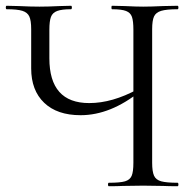

<svg xmlns="http://www.w3.org/2000/svg" viewBox="-24 -645 671 665"><path d="M364 -613Q362 -613 362 -619Q362 -625 364 -625L408 -624Q448 -622 472 -622Q499 -622 541 -624L591 -625Q594 -625 594 -619Q594 -613 591 -613Q553 -613 534.5 -607.5Q516 -602 509.5 -588Q503 -574 503 -544V-81Q503 -51 509.5 -36.5Q516 -22 534.5 -17Q553 -12 591 -12Q594 -12 594 -6Q594 0 591 0Q560 0 541 -1L472 -2L401 -1Q384 0 353 0Q350 0 350 -6Q350 -12 353 -12Q392 -12 409 -17Q426 -22 432 -36Q438 -50 438 -81V-542Q438 -572 433 -586.5Q428 -601 412.5 -607Q397 -613 364 -613ZM255 -246Q174 -246 129 -289Q84 -332 84 -408V-544Q84 -574 77.5 -588Q71 -602 53.5 -607.5Q36 -613 -1 -613Q-4 -613 -4 -619Q-4 -625 -1 -625L41 -624Q81 -622 113 -622Q143 -622 183 -624L222 -625Q225 -625 225 -619Q225 -613 222 -613Q190 -613 174 -607Q158 -601 152.5 -586.5Q147 -572 147 -542V-443Q147 -288 285 -288Q365 -288 453 -336L462 -329Q359 -246 255 -246Z"/></svg>

Font: Cormorant Unicase
Style: Regular
Weight: 400
Designer: Christian Thalmann (Catharsis Fonts)
Foundry: Catharsis Fonts
Version: Version 4.000